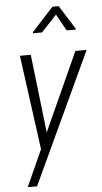

<svg xmlns="http://www.w3.org/2000/svg" viewBox="-62 -783 540 1014"><g transform="rotate(-5 208.0 -276.0)"><path d="M43 192.9 130.4 -0.5 62.5 -500.5 62 -502H64H118.7H119.6L120.1 -500.5L168 -86.4L356 -501V-502H356.9H413.6H415.5L415 -500L92.3 192.9ZM368.2 -619.6 367.7 -613.8 319.8 -614.3 271 -702.1 189.5 -614.7 141.6 -614.3 142.1 -620.6 255.9 -745.1H289.1Z"/></g></svg>

Font: MAUL Condensed Light Italic
Style: Light Italic
Weight: 300
Italic angle: -12°
Designer: MAUL
Version: Version 1.0; 2020; ttfautohint (v1.8.3)